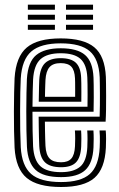

<svg xmlns="http://www.w3.org/2000/svg" viewBox="-20 -769 495 799"><path d="M234.2 9.2Q136.4 9.2 91.2 -28.5Q45.9 -66.2 40.7 -154.1Q39.2 -183.7 38.5 -223.5Q37.8 -263.4 37.9 -305.4Q38 -347.4 38.8 -384.1Q39.6 -420.9 40.7 -444.1Q46.4 -533.3 91.5 -571.3Q136.5 -609.2 232.6 -609.2Q327.7 -609.2 372.1 -572.6Q416.5 -536 420.6 -448.8Q420.9 -441.1 421.2 -419.6Q421.4 -398.1 421.6 -369.8Q421.7 -341.6 421.3 -313Q420.9 -284.4 419.5 -262.7H166.8Q167 -242.3 167.3 -224.6Q167.5 -206.9 168.1 -191.5Q168.6 -176.2 169.2 -162.3Q171.1 -125.5 186.3 -109.6Q201.4 -93.7 234.2 -93.7Q262.8 -93.7 276.5 -108.9Q290.3 -124.2 292.1 -160.3Q292.7 -174.3 292.9 -191.9Q293 -209.4 291.7 -226H317.5Q318.7 -209.4 318.6 -190.9Q318.4 -172.5 317.9 -159.2Q315.6 -113.1 296 -93.1Q276.4 -73.1 234.2 -73.1Q188.4 -73.1 167.2 -93.5Q146 -113.9 143.4 -160.8Q142.6 -178.3 142.1 -198.3Q141.5 -218.3 141.3 -239.9Q141 -261.4 140.8 -283.4H394.7Q395.6 -306.8 395.7 -332.5Q395.9 -358.2 395.8 -381.7Q395.7 -405.3 395.4 -422.8Q395.2 -440.4 394.9 -447.5Q391.3 -523.2 353.6 -555.9Q316 -588.6 232.6 -588.6Q149.7 -588.6 110.5 -555Q71.2 -521.3 66.4 -442.6Q65.3 -421.6 64.5 -385.8Q63.8 -350 63.7 -308.1Q63.6 -266.3 64.2 -226.1Q64.9 -185.9 66.4 -156.2Q70.8 -79.4 109.3 -45.4Q147.8 -11.4 234.2 -11.4Q316.3 -11.4 353.7 -44.8Q391.1 -78.2 394.9 -155.4Q395.4 -165.7 395.6 -178.1Q395.8 -190.5 395.5 -203Q395.2 -215.5 394.2 -226H420Q421.5 -210.2 421.4 -190.7Q421.4 -171.2 420.6 -154.4Q416.4 -66.7 373.1 -28.7Q329.8 9.2 234.2 9.2ZM234.2 -31.9Q160.3 -31.9 128.1 -61.9Q95.8 -91.8 92.1 -157.5Q90.7 -185.9 90 -225.3Q89.4 -264.6 89.4 -306.1Q89.5 -347.6 90.2 -383.3Q90.8 -419 91.9 -440.2Q96.4 -511.9 130.9 -540Q165.4 -568.1 232.6 -568.1Q302 -568.1 334 -540.2Q366.1 -512.4 369.1 -446.9Q369.6 -438.4 369.9 -415.4Q370.2 -392.5 370.2 -362.8Q370.1 -333.1 369.4 -304.1H115.1Q115.1 -262.3 115.7 -224.4Q116.4 -186.4 117.7 -160Q121.1 -102 148.2 -77.3Q175.3 -52.6 234.2 -52.6Q286.4 -52.6 313.5 -75.3Q340.5 -98 343.4 -156.7Q344.2 -172.1 344.2 -190.2Q344.3 -208.4 343 -226H368.8Q370 -209 369.9 -190.9Q369.9 -172.7 369.1 -156.1Q366 -89.8 334.6 -60.9Q303.3 -31.9 234.2 -31.9ZM115.2 -324.8H344.1Q344.6 -350.1 344.5 -374.5Q344.5 -398.9 344.2 -418Q343.9 -437.2 343.4 -446.1Q341 -500.2 315.1 -523.8Q289.1 -547.4 232.6 -547.4Q176.3 -547.4 148.8 -522.9Q121.3 -498.4 117.7 -438.6Q116.7 -420 116.1 -389Q115.5 -358 115.2 -324.8ZM141.2 -345.5Q141.4 -357.6 141.8 -375.4Q142.1 -393.2 142.5 -410.4Q143 -427.5 143.4 -437.3Q146.4 -486.5 167.8 -506.7Q189.2 -526.9 232.6 -526.9Q275.6 -526.9 295.7 -507.9Q315.7 -488.9 317.7 -445.6Q318.2 -437.2 318.4 -421.1Q318.5 -405 318.6 -385.3Q318.7 -365.5 318.4 -345.5ZM167.1 -366.2H292.7Q292.9 -382.6 292.8 -398.6Q292.7 -414.6 292.6 -426.8Q292.4 -439 292.1 -443.2Q290.6 -476.5 276.9 -491.4Q263.2 -506.3 232.6 -506.3Q200.8 -506.3 186.1 -489.6Q171.3 -472.9 169.2 -436.2Q168.8 -425.4 168.3 -414.4Q167.9 -403.3 167.6 -391.5Q167.4 -379.7 167.1 -366.2ZM254.6 -728.6V-749.5H367.2V-728.6ZM95.9 -645V-665.9H208.5V-645ZM95.9 -686.8V-707.7H208.5V-686.8ZM95.9 -728.6V-749.5H208.5V-728.6ZM254.6 -645V-665.9H367.2V-645ZM254.6 -686.8V-707.7H367.2V-686.8Z"/></svg>

Font: Big Shoulders Inline Text SC Thin
Style: Regular
Weight: 100
Designer: Patric King
Foundry: XO Type Co
Version: Version 2.002